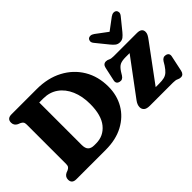

<svg xmlns="http://www.w3.org/2000/svg" viewBox="-94 -1075 1464 1464"><g transform="rotate(-45 638.0 -343.0)"><path d="M36 -42.5Q36 -73.5 65 -88L84 -95.5Q97 -101.5 103.8 -110.5Q110.5 -119.5 110.5 -137.5V-562.5Q110.5 -580.5 103.8 -589.5Q97 -598.5 84 -604.5L65 -612Q36 -626.5 36 -657.5Q36 -700 83.5 -700H355Q475 -700 565.2 -652.2Q655.5 -604.5 705.8 -520.2Q756 -436 756 -327Q756 -233 713 -159.2Q670 -85.5 590.2 -42.8Q510.5 0 400 0H83.5Q36 0 36 -42.5ZM383 -86.5Q463 -86.5 513.5 -148.2Q564 -210 564 -331.5Q564 -415 536.5 -478.8Q509 -542.5 458.8 -578.2Q408.5 -614 339 -614H297V-156Q297 -119 313.5 -102.8Q330 -86.5 362.5 -86.5ZM1222 -359.5 1007.5 -69H1045.5Q1078 -69 1099.2 -74.2Q1120.5 -79.5 1137 -94.2Q1153.5 -109 1172 -137L1189.5 -166Q1207 -194 1235 -187.5Q1267 -180 1260 -147L1233 -20Q1225 14.5 1197 14.5Q1181 14.5 1167.8 7.2Q1154.5 0 1125.5 0H876.5Q842 0 827.2 -13.2Q812.5 -26.5 812.5 -47.5Q812.5 -73.5 833.5 -101.5L1050.5 -393H1007.5Q969 -393 947.5 -383Q926 -373 904.5 -340L888 -313Q870 -284.5 842 -292Q810.5 -299.5 817.5 -332.5L841.5 -442.5Q849 -476.5 878 -476.5Q893.5 -476.5 906.5 -469.2Q919.5 -462 948 -462H1197.5Q1251.5 -462 1251.5 -421Q1251.5 -408 1244.8 -394.2Q1238 -380.5 1222 -359.5ZM1125 -545.5Q1109 -526 1094.2 -514.5Q1079.5 -503 1058 -503Q1036 -503 1021 -514.5Q1006 -526 990.5 -545.5L913 -641Q900.5 -656 901.2 -669.2Q902 -682.5 909.5 -690Q919 -698.5 933 -698.2Q947 -698 963 -686.5L1057.5 -616L1152 -686.5Q1168 -698 1182.2 -698.2Q1196.5 -698.5 1206 -690Q1213.5 -682.5 1214 -669.2Q1214.5 -656 1202.5 -641Z"/></g></svg>

Font: Fraunces 72pt S100
Style: Bold
Weight: 700
Version: Version 1.000; ttfautohint (v1.8.3)